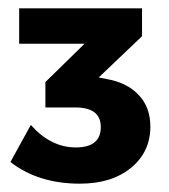

<svg xmlns="http://www.w3.org/2000/svg" viewBox="-20 -719 405 461"><path d="M5 -330 54 -419Q102 -365 162 -365Q222 -365 222 -414Q222 -461 161 -461H89V-522L183 -614H26V-699H321V-632L217 -533L237 -529Q284 -521 312.5 -491.5Q341 -462 341 -415Q341 -354 294.5 -316Q248 -278 172 -278Q72 -278 5 -330Z"/></svg>

Font: Trueno
Style: Bd
Weight: 700
Designer: Julieta Ulanovsky
Foundry: Julieta Ulanovsky
Version: Version 3.001b